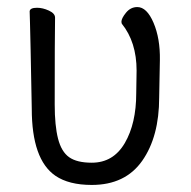

<svg xmlns="http://www.w3.org/2000/svg" viewBox="-20 -506 540 544"><path d="M240 18Q175 18 137 -8Q70 -54 70 -198Q66 -413 65 -440L64 -474Q65 -484 85 -484Q101 -484 118.5 -476Q136 -468 136 -456Q135 -401 135 -210Q135 -150 144.5 -113Q154 -76 176 -60.5Q198 -45 240 -45Q301 -45 333.5 -100.5Q366 -156 366 -242L367 -306Q367 -387 325 -439L324 -444Q324 -454 337 -470Q350 -486 369 -486Q396 -486 415 -441.5Q434 -397 433 -336Q432 -278 431 -230Q431 -119 383 -50.5Q335 18 240 18Z"/></svg>

Font: LXGW WenKai Mono Lite
Style: Regular
Weight: 400
Monospace: yes
Designer: LXGW / Fontworks Inc.
Foundry: LXGW / Fontworks Inc.
Version: Version 1.520; June 14, 2025